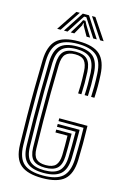

<svg xmlns="http://www.w3.org/2000/svg" viewBox="-143 -1033 729 1105"><g transform="rotate(15 221.5 -480.5)"><path d="M226 7.5Q138 7.5 96.5 -27.2Q55 -62 52.8 -146.2Q50.8 -234 50 -316.1Q49.2 -398.2 50.1 -480.2Q51 -562.2 53 -649.2Q55.2 -731.8 94 -769.6Q132.8 -807.5 225.5 -807.5Q314 -807.5 353.2 -771.5Q392.5 -735.5 396.8 -654Q398.8 -616 398.8 -585.4Q398.8 -554.8 396.8 -517H377.2Q378.8 -547.5 379 -580.4Q379.2 -613.2 377.2 -653.2Q373.8 -730.2 336.9 -761.1Q300 -792 225.5 -792Q146.8 -792 110.5 -759.4Q74.2 -726.8 72.2 -649Q70 -562.8 69.4 -479Q68.8 -395.2 69.5 -312.6Q70.2 -230 72.2 -146.8Q74 -71 110.6 -39.5Q147.2 -8 226 -8Q306 -8 341.8 -40.2Q377.5 -72.5 380.2 -146.8Q381.2 -177 381.8 -205.8Q382.2 -234.5 382.2 -265.6Q382.2 -296.8 381.2 -333.8H232V-350.5H400.2Q401.8 -291 401.6 -245.2Q401.5 -199.5 399.8 -146.2Q396.8 -64 356.5 -28.2Q316.2 7.5 226 7.5ZM226 -23.2Q157.8 -23.2 125.6 -51.5Q93.5 -79.8 91.5 -147.8Q89.5 -227.8 88.8 -309.2Q88 -390.8 88.8 -475.2Q89.5 -559.8 91.8 -648.8Q93.8 -714.8 123.6 -745.8Q153.5 -776.8 225.5 -776.8Q293 -776.8 323.8 -747.9Q354.5 -719 358 -652.2Q359.8 -614.2 359.8 -584.1Q359.8 -554 358 -517H338.5Q340.5 -552.5 340.5 -582.8Q340.5 -613 338.8 -650.8Q335.5 -710.8 309 -735.9Q282.5 -761 225.5 -761Q164.5 -761 138.6 -733.9Q112.8 -706.8 111.2 -648.2Q109 -562.2 108.2 -480Q107.5 -397.8 108.2 -315.8Q109 -233.8 111 -147.8Q112.8 -87 140.8 -63Q168.8 -39 226 -39Q285.2 -39 312.4 -64.1Q339.5 -89.2 341.5 -148.2Q342.5 -180.8 343 -215.2Q343.5 -249.8 343 -300H232V-316.8H362.5Q362.8 -275 362.5 -230.4Q362.2 -185.8 361 -147.8Q358.5 -80 326.5 -51.6Q294.5 -23.2 226 -23.2ZM226 -54.5Q177.2 -54.5 154.5 -75.9Q131.8 -97.2 130.2 -148.2Q128.2 -235.2 127.5 -316.2Q126.8 -397.2 127.5 -478.5Q128.2 -559.8 130.2 -647.2Q131.8 -699.5 153.8 -722.5Q175.8 -745.5 225.5 -745.5Q273.2 -745.5 294.9 -723.2Q316.5 -701 319.2 -649.5Q321 -613.2 321 -583.1Q321 -553 319.2 -517H299.8Q301.2 -546 301.6 -566.5Q302 -587 301.4 -605.9Q300.8 -624.8 299.8 -648.8Q297.8 -690 281.6 -710Q265.5 -730 225.5 -730Q187.2 -730 169.1 -711.1Q151 -692.2 149.8 -645Q147.8 -562 147 -479.4Q146.2 -396.8 147.1 -314.2Q148 -231.8 149.8 -148.8Q150.5 -106.2 168.6 -88.1Q186.8 -70 226 -70Q267.2 -70 284.8 -89.4Q302.2 -108.8 303.8 -150.2Q304.5 -175.5 304.5 -205.4Q304.5 -235.2 303.8 -266.2H232V-283.2H323.8Q324.2 -236 324 -203.4Q323.8 -170.8 323.2 -149.2Q321.5 -97.8 298.2 -76.1Q275 -54.5 226 -54.5ZM87 -845 168.8 -967.5H189.2L107.8 -845ZM127.5 -845 207 -967.5H244L323.2 -845H302L249.2 -926.8L232 -952.8H219L201.5 -926.5L149 -845ZM167.8 -845 208.2 -911.2 218.5 -931.5H232.5L243 -911.2L283.5 -845H262.2L230.5 -900.8L227 -915.2H224L220.5 -900.8L189.2 -845ZM343 -845 261.8 -967.5H282L364 -845Z"/></g></svg>

Font: Big Shoulders Inline Text Thin SemiBold
Style: Regular
Weight: 600
Version: Version 2.002